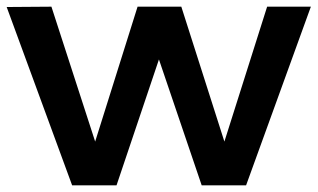

<svg xmlns="http://www.w3.org/2000/svg" viewBox="-21 -555 951 575"><path d="M-1 -534 133 -535 264 -131 391 -535H522L651 -131L779 -535H910L716 0H583L455 -377L328 0H195Z"/></svg>

Font: Montserrat arm Medium
Style: Regular
Weight: 500
Designer: Julieta Ulanovsky
Foundry: Julieta Ulanovsky
Version: Version 6.000;PS 006.000;hotconv 1.0.88;makeotf.lib2.5.64775